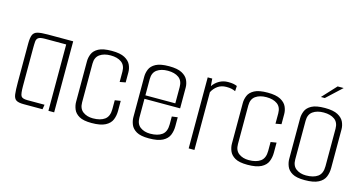

<svg xmlns="http://www.w3.org/2000/svg" viewBox="-69 -926 2327 1227"><g transform="rotate(15 1094.5 -312.5)"><path d="M130 0Q95 0 80 -10Q65 -20 61.5 -47Q58 -74 58 -126V-381Q58 -420 66 -439Q74 -458 96.5 -464Q119 -470 164 -470H332V0H294V-439H154Q123 -439 111 -431Q99 -423 97.5 -405.5Q96 -388 96 -356V-110Q96 -61 104 -46Q112 -31 146 -31H260L255 0Z M580 4Q525 4 497.5 -12Q470 -28 460 -52.5Q450 -77 450 -101V-370Q450 -394 460 -418.5Q470 -443 499.5 -459Q529 -475 587 -475Q643 -475 672.5 -459Q702 -443 713 -419Q724 -395 724 -370V-303L686 -296V-364Q686 -406 659 -425.5Q632 -445 587 -445Q543 -445 515.5 -425.5Q488 -406 488 -364V-108Q488 -66 514.5 -46.5Q541 -27 580 -27Q630 -27 658 -47.5Q686 -68 686 -116V-175L724 -181V-115Q724 -83 713 -56Q702 -29 670.5 -12.5Q639 4 580 4Z M959 4Q904 4 876.5 -12Q849 -28 839 -52.5Q829 -77 829 -101V-370Q829 -394 839 -418.5Q849 -443 878.5 -459Q908 -475 966 -475Q1022 -475 1051.5 -459Q1081 -443 1092 -419Q1103 -395 1103 -370V-233H867V-108Q867 -66 893.5 -46.5Q920 -27 959 -27Q1009 -27 1037 -47.5Q1065 -68 1065 -116V-169L1103 -174V-115Q1103 -83 1092 -56Q1081 -29 1049.5 -12.5Q1018 4 959 4ZM867 -364V-256H1065V-364Q1065 -406 1038 -425.5Q1011 -445 966 -445Q922 -445 894.5 -425.5Q867 -406 867 -364Z M1222 0V-470H1252L1256 -421Q1273 -446 1299 -460.5Q1325 -475 1356 -475Q1378 -475 1391 -472.5Q1404 -470 1416 -465L1414 -430Q1401 -436 1387.5 -439Q1374 -442 1354 -442Q1320 -442 1296.5 -425Q1273 -408 1260 -382V0Z M1611 4Q1556 4 1528.5 -12Q1501 -28 1491 -52.5Q1481 -77 1481 -101V-370Q1481 -394 1491 -418.5Q1501 -443 1530.5 -459Q1560 -475 1618 -475Q1674 -475 1703.5 -459Q1733 -443 1744 -419Q1755 -395 1755 -370V-303L1717 -296V-364Q1717 -406 1690 -425.5Q1663 -445 1618 -445Q1574 -445 1546.5 -425.5Q1519 -406 1519 -364V-108Q1519 -66 1545.5 -46.5Q1572 -27 1611 -27Q1661 -27 1689 -47.5Q1717 -68 1717 -116V-175L1755 -181V-115Q1755 -83 1744 -56Q1733 -29 1701.5 -12.5Q1670 4 1611 4Z M1990 4Q1935 4 1907.5 -12Q1880 -28 1870 -52.5Q1860 -77 1860 -101V-370Q1860 -394 1870 -418.5Q1880 -443 1909.5 -459Q1939 -475 1997 -475Q2053 -475 2082.5 -459Q2112 -443 2123 -419Q2134 -395 2134 -370V-115Q2134 -83 2123 -56Q2112 -29 2080.5 -12.5Q2049 4 1990 4ZM1990 -27Q2040 -27 2068 -47.5Q2096 -68 2096 -116V-364Q2096 -406 2069 -425.5Q2042 -445 1997 -445Q1953 -445 1925.5 -425.5Q1898 -406 1898 -364V-108Q1898 -66 1924.5 -46.5Q1951 -27 1990 -27ZM1953 -536 2039 -629H2079L1979 -536Z"/></g></svg>

Font: Smooch Sans Light
Style: Regular
Weight: 300
Designer: Robert E. Leuschke
Foundry: Robert E. Leuschke
Version: Version 1.010; ttfautohint (v1.8.3)